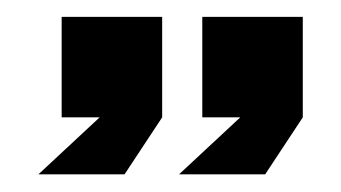

<svg xmlns="http://www.w3.org/2000/svg" viewBox="-20 -666 394 222"><path d="M51.3 -646.5H167.5V-530.3L124 -464.4H24.4L95.2 -530.3H51.3ZM213.9 -646.5H330.1V-530.3L286.6 -464.4H187L257.8 -530.3H213.9Z"/></svg>

Font: Sangha Kali
Style: Regular
Weight: 400
Designer: Seslavinskaya Anna
Foundry: Popkern
Version: Version 2.000;PS 002.000;hotconv 1.0.88;makeotf.lib2.5.64775